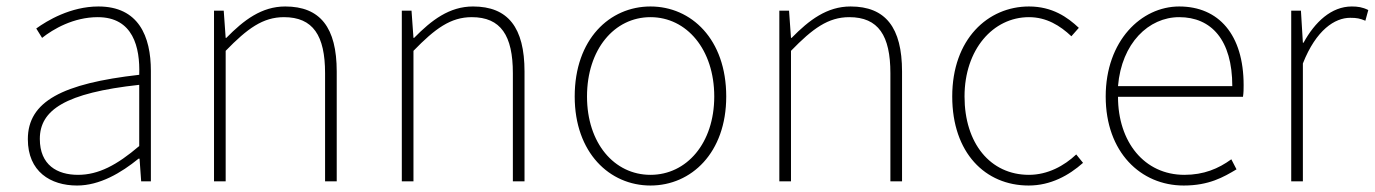

<svg xmlns="http://www.w3.org/2000/svg" viewBox="-20 -560 4246 593"><path d="M218 13C288 13 354 -26 408 -70H411L416 0H446V-341C446 -448 408 -540 284 -540C198 -540 125 -496 92 -472L110 -443C144 -470 207 -507 282 -507C391 -507 413 -414 410 -329C173 -302 66 -247 66 -130C66 -30 136 13 218 13ZM221 -20C157 -20 103 -50 103 -131C103 -220 181 -273 410 -298V-109C341 -50 284 -20 221 -20Z M641 0H677V-403C744 -472 792 -507 857 -507C947 -507 984 -450 984 -334V0H1020V-339C1020 -475 969 -540 861 -540C788 -540 733 -498 679 -443H677L671 -527H641Z M1221 0H1257V-403C1324 -472 1372 -507 1437 -507C1527 -507 1564 -450 1564 -334V0H1600V-339C1600 -475 1549 -540 1441 -540C1368 -540 1313 -498 1259 -443H1257L1251 -527H1221Z M1989 13C2115 13 2223 -88 2223 -262C2223 -439 2115 -540 1989 -540C1863 -540 1755 -439 1755 -262C1755 -88 1863 13 1989 13ZM1989 -20C1877 -20 1793 -118 1793 -262C1793 -407 1877 -507 1989 -507C2101 -507 2186 -407 2186 -262C2186 -118 2101 -20 1989 -20Z M2387 0H2423V-403C2490 -472 2538 -507 2603 -507C2693 -507 2730 -450 2730 -334V0H2766V-339C2766 -475 2715 -540 2607 -540C2534 -540 2479 -498 2425 -443H2423L2417 -527H2387Z M3157 13C3225 13 3281 -18 3325 -57L3304 -83C3267 -48 3216 -20 3158 -20C3038 -20 2959 -118 2959 -262C2959 -407 3047 -507 3158 -507C3212 -507 3254 -481 3289 -448L3312 -474C3277 -507 3230 -540 3158 -540C3031 -540 2921 -439 2921 -262C2921 -88 3023 13 3157 13Z M3636 13C3714 13 3759 -13 3799 -37L3783 -68C3743 -39 3698 -20 3638 -20C3514 -20 3433 -122 3433 -261H3819C3821 -274 3821 -286 3821 -297C3821 -453 3744 -540 3622 -540C3505 -540 3395 -434 3395 -262C3395 -90 3503 13 3636 13ZM3433 -294C3444 -427 3528 -507 3622 -507C3721 -507 3786 -437 3786 -294Z M3968 0H4004V-364C4045 -468 4103 -505 4150 -505C4171 -505 4180 -503 4197 -496L4206 -529C4188 -538 4173 -540 4155 -540C4092 -540 4041 -492 4006 -428H4004L3998 -527H3968Z"/></svg>

Font: Noto Sans T Chinese Thin
Style: Regular
Weight: 100
Designer: Ryoko NISHIZUKA (kana & ideographs); Paul D. Hunt (Latin, Greek & Cyrillic); Wenlong ZHANG (bopomofo); Sandoll Communica
Foundry: Adobe Systems Incorporated
Version: Version 1.000;PS 1;hotconv 1.0.78;makeotf.lib2.5.61930